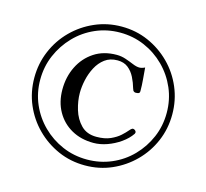

<svg xmlns="http://www.w3.org/2000/svg" viewBox="-96 -807 931 866"><g transform="rotate(15 370.0 -374.0)"><path d="M553 -252Q553 -250 551 -246Q534 -221 505.5 -201Q477 -181 444.5 -169.5Q412 -158 381 -158Q323 -158 278.5 -183Q234 -208 209 -252.5Q184 -297 184 -355Q184 -414 208 -462.5Q232 -511 276 -540Q320 -569 381 -569Q403 -569 423.5 -562Q444 -555 462 -547.5Q480 -540 493 -540Q505 -540 519 -547Q521 -520 523.5 -493Q526 -466 526 -439Q526 -430 520.5 -428Q515 -426 507 -426Q500 -426 495 -432Q494 -434 493 -437Q492 -440 491 -442Q484 -467 472 -491Q460 -515 440.5 -530.5Q421 -546 391 -546Q356 -546 332 -528Q308 -510 293 -481.5Q278 -453 271 -421Q264 -389 264 -360Q264 -323 276 -283Q288 -243 315 -215.5Q342 -188 387 -188Q426 -188 452.5 -200Q479 -212 495.5 -227Q512 -242 522 -254Q532 -266 538 -266Q543 -266 548 -262Q553 -258 553 -252ZM666 -374Q666 -435 643 -488.5Q620 -542 579 -583Q538 -624 484.5 -647Q431 -670 370 -670Q309 -670 255.5 -646.5Q202 -623 162 -581.5Q122 -540 99 -486.5Q76 -433 76 -372Q76 -311 99 -258Q122 -205 163 -164.5Q204 -124 257.5 -101Q311 -78 372 -78Q433 -78 486.5 -101Q540 -124 580 -165Q620 -206 643 -259.5Q666 -313 666 -374ZM692 -374Q692 -307 667 -248.5Q642 -190 597.5 -145.5Q553 -101 495 -75.5Q437 -50 370 -50Q303 -50 245 -75.5Q187 -101 142.5 -145.5Q98 -190 73 -248.5Q48 -307 48 -374Q48 -440 73 -499Q98 -558 142.5 -602.5Q187 -647 245.5 -672.5Q304 -698 370 -698Q437 -698 495 -672.5Q553 -647 597.5 -602.5Q642 -558 667 -499Q692 -440 692 -374Z"/></g></svg>

Font: Kaisei Decol Medium
Style: Regular
Weight: 500
Designer: Font-Kai, 金井和夫
Foundry: KAZUO KANAI
Version: Version 5.003